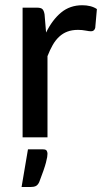

<svg xmlns="http://www.w3.org/2000/svg" viewBox="-20 -538 406 752"><path d="M160.5 -410.5Q185 -460.5 219.5 -489Q254 -517.5 302.5 -517.5Q319 -517.5 333.8 -513.8Q348.5 -510 359.5 -502.5L353 -429Q349.5 -415.5 336.5 -415.5Q329.5 -415.5 315.5 -418.2Q301.5 -421 285.5 -421Q262 -421 244 -414.2Q226 -407.5 211.8 -394.2Q197.5 -381 186.5 -361.8Q175.5 -342.5 166 -318V0H68.5V-508H124.5Q140.5 -508 146.2 -502.2Q152 -496.5 154.5 -482ZM148.5 47Q160 47 163 52.5Q166 58 166 64Q166 69 164.8 77.2Q163.5 85.5 160 98.8Q156.5 112 150 130.8Q143.5 149.5 133.5 175.5Q128 187 120 190.8Q112 194.5 99 194.5H64.5L89.5 47Z"/></svg>

Font: Lato 2
Style: Regular
Weight: 500
Designer: Lukasz Dziedzic with Adam Twardoch and Botio Nikoltchev
Foundry: tyPoland Lukasz Dziedzic
Version: Version 2.015; 2015-08-06; http://www.latofonts.com/